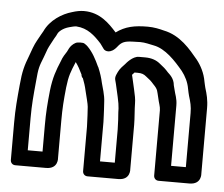

<svg xmlns="http://www.w3.org/2000/svg" viewBox="-49 -646 894 766"><g transform="rotate(5 398.5 -263.0)"><path d="M432.1 -131.7V1.1H372.9V-156.3C372.9 -165.2 372.5 -174.4 371.9 -182.4C371.8 -190.5 371.5 -197.7 370.8 -206.1L368.9 -237.1C368.2 -263.4 356.3 -298 353.3 -310.5C348.6 -332.3 342.3 -350.9 335.3 -367.9L335.2 -367.9C334 -372.2 332.6 -374.1 331.6 -375.3C319.1 -402.7 304.8 -430.2 283.5 -451.5C277.1 -457.9 271.8 -460.2 270.5 -461.5C265.7 -466.1 240 -465 234 -460.7C223.8 -455.6 214.5 -445.3 210.3 -437L203.5 -423.4C198.2 -415.2 187.8 -400.4 182.2 -383.1C166.7 -346 155.4 -315.9 149.3 -262.9C143.8 -209.4 141.1 -174.6 141.1 -122.7V-17.9H81.9V-147.3C81.9 -200.8 85.4 -237.3 90.8 -293.7C95.5 -349.7 97.8 -354.2 113.5 -394.2L125.4 -426.9C131.6 -441.5 139.4 -453.9 148.3 -471.4C153.8 -480 156.8 -485.7 159.5 -491.9C163.4 -500.1 178.2 -514.5 203.2 -521.3C214 -524.3 224.4 -527 232.1 -527.1C277.8 -524.3 306.4 -497.3 333.6 -467.5C338.6 -461.2 343.4 -454.5 348.4 -447.1C353.6 -439.2 377.2 -428.6 402.6 -461.5C417.3 -480.5 430.2 -485.2 460.9 -486.2C474.5 -486.8 484.3 -487.1 491.7 -487.1C510.7 -487.1 529.4 -481.7 546.2 -478.5C593.5 -469.7 634.7 -424.7 666.3 -386.8C681.3 -367.6 693.2 -344.2 697.5 -318.7C698.3 -313.9 699.4 -308.7 700.8 -302.9L703.9 -290.4C711.4 -266.1 716.1 -249.1 716.1 -222.7V-5.9H656.9V-247.3C656.9 -276 647.7 -292.6 644.4 -309.1C643.2 -315.3 640.7 -323 639.8 -326.8C637.6 -354.6 619.4 -368.6 611.9 -376.1C600.6 -389 591.2 -397.2 577.1 -407.8C561.9 -420.6 542.2 -427.9 516.3 -427.9H491.3C465.9 -427.9 441.9 -397.8 439.2 -394.5C432.3 -387.3 418.9 -374.2 412.6 -360.4L407.6 -349.4C404.2 -341.9 403.4 -334 405 -328.3C411.7 -304.9 413.8 -289.1 420.8 -261.1C425.1 -242.6 427.5 -226.7 428.1 -216C428.2 -195.2 431.1 -174.7 431.1 -158.7C431.1 -150 432.1 -141.2 432.1 -131.7ZM479.3 -364.1H491.7C507.9 -364.1 517 -360.7 526.8 -352.3C542.7 -340.4 546.8 -336.8 558.1 -323.9C577.9 -304 575.1 -298.7 581.7 -274.2C586.5 -250.9 593.1 -237.9 593.1 -222.7V38.3C593.1 49 600.6 57.9 612.7 57.9L735.7 57.9C785.5 57.9 779.9 13.7 779.9 13.7V-247.3C779.9 -280.4 773.3 -304 766 -327.6L763.2 -339.1C762 -344 761.1 -348.1 760.5 -351.3C754.7 -386.1 739.5 -414.6 721.7 -437.2C689.5 -475.8 648.1 -527.9 580.7 -541.3C563.5 -545.9 541.2 -550.9 516.3 -550.9C462.8 -550.9 426.4 -543.4 389.9 -516.8C389.6 -517 389.5 -517.2 388.4 -518.6C360.5 -549.3 322.2 -590.9 257.3 -590.9C242.5 -590.9 226.7 -587.9 209.8 -582.4C171 -571.5 123.9 -542.9 102.4 -496C101.2 -493.2 96.5 -486.4 94.3 -482C87.3 -468 75 -450.1 66.3 -426.3L54.5 -393.8C39.3 -354.8 32 -330.2 27.2 -274.3C22 -218.9 18.1 -178.7 18.1 -122.7V26.3C18.1 37 25.6 45.9 37.7 45.9H160.7C210.5 45.9 204.9 1.7 204.9 1.7L204.9 -147.3C204.9 -197 207.3 -229 212.7 -281.1C218.1 -328.8 225.6 -346 241 -382.9C241.1 -383.3 241.6 -384.4 241.9 -385.2C251.8 -372 260.7 -355.7 269.1 -337.8C269.5 -332.4 271.5 -326.7 276 -323.2C281.6 -309 287.1 -292.2 290.7 -275.4C294.2 -260.6 305.1 -220.1 305.1 -211.7C305.1 -211.4 305.2 -210.6 305.2 -210.1L307.2 -177.9C307.9 -169.3 308.1 -162.6 308.1 -156.7C308.1 -148.6 309.1 -140.5 309.1 -131.7V45.3C309.1 56 316.6 64.9 328.7 64.9L451.7 64.9C501.5 64.9 495.9 20.7 495.9 20.7V-156.3C495.9 -182.6 491.9 -218.9 491.9 -241.3C491.9 -257.8 488.3 -275.3 483.2 -296.9C477.6 -319.4 475.4 -333.7 470.1 -354.1C475 -359.7 476.1 -360.5 479.3 -364.1Z"/></g></svg>

Font: Tape
Style: Regular
Weight: 500
Foundry: Cannot Into Space Fonts
Version: Version 0.97